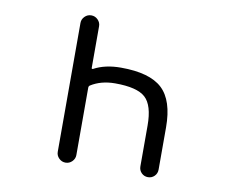

<svg xmlns="http://www.w3.org/2000/svg" viewBox="-79 -859 1159 943"><g transform="rotate(10 500.0 -388.0)"><path d="M668.9 -269.5Q668.9 -371.1 627.4 -408.7Q585.9 -446.3 476.6 -446.3Q406.2 -446.3 355.5 -414.1Q349.6 -410.2 349.6 -402.3V-66.4Q349.6 -47.9 335.9 -34.2Q322.3 -20.5 303.2 -20.5Q284.2 -20.5 270.5 -34.2Q256.8 -47.9 256.8 -66.4V-709Q256.8 -727.5 270.5 -741.2Q284.2 -754.9 303.2 -754.9Q322.3 -754.9 335.9 -741.2Q349.6 -727.5 349.6 -709V-500Q349.6 -498 351.6 -497.1Q353.5 -496.1 356.4 -497.1Q412.1 -527.3 491.2 -527.3Q634.8 -527.3 697.3 -469.2Q759.8 -411.1 759.8 -276.4V-66.4Q759.8 -46.9 746.6 -33.7Q733.4 -20.5 714.4 -20.5Q695.3 -20.5 682.1 -33.7Q668.9 -46.9 668.9 -66.4Z"/></g></svg>

Font: Rounded Mgen+ 2m regular
Style: Regular
Weight: 400
Designer: [Source Han Sans]
Ryoko NISHIZUKA  (kana & ideographs); Paul D. Hunt (Latin, Greek & Cyrillic); Wenlong ZHANG  (bopomofo
Version: Version 1.059.20150602